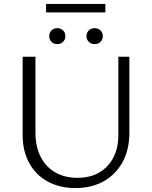

<svg xmlns="http://www.w3.org/2000/svg" viewBox="-20 -946 770 975"><path d="M363 9Q283 9 222.5 -24Q162 -57 128.5 -118Q95 -179 95 -260V-658H160V-272Q160 -202 186 -150.5Q212 -99 260 -71Q308 -43 373 -43Q438 -43 484 -70Q530 -97 555.5 -145.5Q581 -194 581 -259V-658H637V-272Q637 -187 603 -124Q569 -61 507.5 -26Q446 9 363 9ZM271 -722Q253 -722 241.5 -733.5Q230 -745 230 -762Q230 -780 241.5 -791.5Q253 -803 271 -803Q289 -803 300.5 -791.5Q312 -780 312 -762Q312 -745 300.5 -733.5Q289 -722 271 -722ZM461 -722Q443 -722 431 -733.5Q419 -745 419 -762Q419 -780 431 -791.5Q443 -803 461 -803Q479 -803 490.5 -791.5Q502 -780 502 -762Q502 -745 490.5 -733.5Q479 -722 461 -722ZM214 -883V-926H515V-883Z"/></svg>

Font: Ysabeau Office Light
Style: Regular
Weight: 300
Designer: Christian Thalmann (Catharsis Fonts)
Version: Version 2.001;gftools[0.9.30]; featfreeze: tnum,lnum,ss02